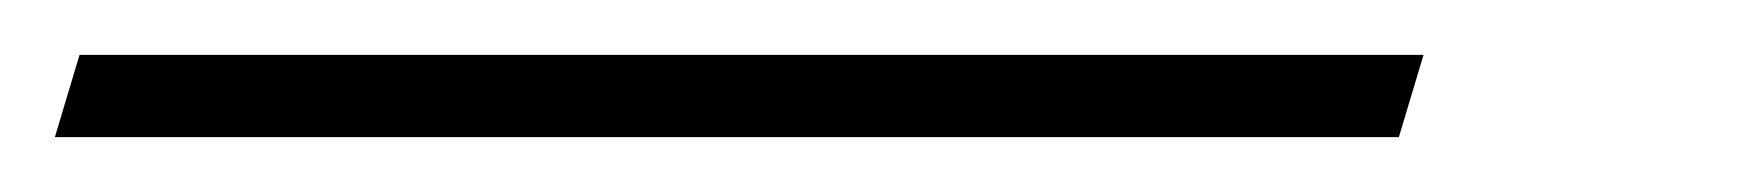

<svg xmlns="http://www.w3.org/2000/svg" viewBox="-120 61 640 70"><path d="M399 81 390 111H-100L-91 81Z"/></svg>

Font: Nyght Serif Light Italic
Style: Regular
Weight: 300
Italic angle: -16°
Designer: Maksym Kobuzan
Version: Version 0.410